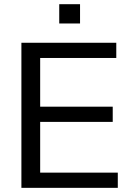

<svg xmlns="http://www.w3.org/2000/svg" viewBox="-20 -904 641 924"><path d="M539.6 -698.2V-625H173.3V-390.6H522.5V-317.4H173.3V-73.2H546.9V0H83V-698.2ZM365.2 -883.8V-791H265.1V-883.8Z"/></svg>

Font: Voltera
Style: Regular
Weight: 400
Designer: Bernd Montag
Version: Version 1.301